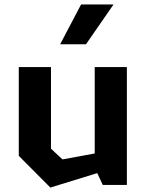

<svg xmlns="http://www.w3.org/2000/svg" viewBox="-20 -838 660 870"><path d="M211 -164.4 263.1 -115.7 491.7 -157.8V-75.5L208.2 11.9L65.1 -131.9V-534.2H211ZM554.9 0H445.6L409.2 -78.5V-534.2H554.9ZM494.4 -817.7H347.3L252.6 -637.4H369.6Z"/></svg>

Font: Monaspace Krypton Var ExLight
Style: Regular
Weight: 200
Designer: Riley Cran and the Lettermatic Team
Version: Version 1.200 (Monaspace Krypton Var)